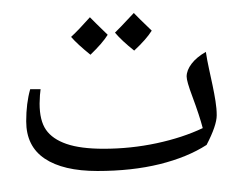

<svg xmlns="http://www.w3.org/2000/svg" viewBox="-20 -586 812 658"><path d="M314 0Q196.3 0 133.1 -42.5Q69.8 -85 69.8 -170.4Q69.8 -232.4 83.5 -280.3H119.1Q118.2 -276.4 116.9 -259.8Q115.7 -243.2 115.7 -231Q115.7 -172.9 137.7 -141.1Q159.7 -109.4 207.8 -92.8Q255.9 -76.2 335 -76.2Q428.2 -76.2 517.1 -95.2Q606 -114.3 674.8 -147Q664.1 -188.5 638.7 -256.8Q619.6 -307.6 619.6 -323.7Q619.6 -345.2 636.7 -367.7Q653.8 -390.1 685.5 -408.2Q689.9 -378.9 696.3 -350.1Q702.6 -321.3 708.5 -293.5Q714.4 -265.6 718.5 -239.7Q722.7 -213.9 722.7 -190.9Q722.7 -156.2 688 -89.4Q622.1 -46.9 527.1 -23.4Q432.1 0 314 0ZM365.2 -398.4ZM377.9 29.3ZM377.9 51.8ZM349.1 -466.8Q331.1 -438 290 -398.4Q245.1 -434.6 223.6 -459.5Q250 -483.9 288.1 -526.9Q299.8 -514.6 349.1 -466.8ZM500 -481Q481.4 -451.2 439.9 -412.6Q397.5 -446.3 374 -474.1Q384.8 -483.9 438.5 -541.5Q450.2 -528.8 500 -481ZM365.2 -388.7ZM360.4 -565.9ZM365.2 -398.4Z"/></svg>

Font: Noto Naskh Arabic
Style: Regular
Weight: 400
Designer: Monotype Design team
Foundry: Monotype Imaging Inc.
Version: Version 1.01